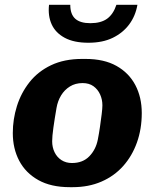

<svg xmlns="http://www.w3.org/2000/svg" viewBox="-20 -765 640 795"><path d="M269 10Q191 10 138.5 -19.5Q86 -49 59.5 -99.5Q33 -150 33 -214Q33 -271 50 -325.5Q67 -380 102 -424.5Q137 -469 191.5 -495Q246 -521 320 -521H334Q411 -521 462.5 -492Q514 -463 540.5 -412.5Q567 -362 567 -297Q567 -231 547 -175Q527 -119 490 -77.5Q453 -36 400 -13Q347 10 281 10ZM278 -90Q323 -90 350 -118Q377 -146 385 -187Q390 -212 394 -240Q398 -268 401 -292Q404 -316 404 -329Q404 -353 394.5 -374Q385 -395 367 -408Q349 -421 322 -421Q292 -421 269.5 -407Q247 -393 233 -370Q219 -347 214 -318Q206 -272 201 -236Q196 -200 196 -180Q196 -155 206 -134.5Q216 -114 234.5 -102Q253 -90 278 -90ZM346 -588Q286 -588 248 -608.5Q210 -629 194 -664Q178 -699 183 -745H271Q271 -706 291.5 -687.5Q312 -669 354 -669Q398 -669 423.5 -687.5Q449 -706 462 -745H549Q541 -699 515 -664Q489 -629 447 -608.5Q405 -588 346 -588Z"/></svg>

Font: Chivo Mono
Style: Bold Italic
Weight: 700
Italic angle: -8.05°
Monospace: yes
Version: Version 1.008